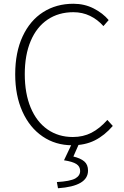

<svg xmlns="http://www.w3.org/2000/svg" viewBox="-20 -761 663 1023"><path d="M61 -365Q61 -482 100.5 -567Q140 -652 210 -696.5Q280 -741 371 -741Q430 -741 479 -716Q528 -691 559 -654L531 -622Q500 -657 459.5 -676.5Q419 -696 371 -696Q292 -696 233.5 -656.5Q175 -617 143.5 -542.5Q112 -468 112 -366Q112 -263 143.5 -187.5Q175 -112 233 -71.5Q291 -31 368 -31Q423 -31 467 -53.5Q511 -76 552 -122L581 -90Q537 -39 485 -13Q433 13 365 13Q276 13 207 -34Q138 -81 99.5 -166.5Q61 -252 61 -365ZM381 190Q407 175 407 150Q407 126 387 113Q367 100 321 93L366 -2H404L371 73Q409 82 429 99Q449 116 449 148Q449 231 289 242L283 209Q353 205 381 190Z"/></svg>

Font: Merged Yaku Han JP ExtraLight
Style: Regular
Weight: 250
Designer: Ryoko NISHIZUKA 西塚涼子 (kana, bopomofo & ideographs); Paul D. Hunt (Latin, Greek & Cyrillic); Sandoll Communications 산돌커뮤니
Foundry: Adobe
Version: Version 2.004